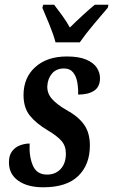

<svg xmlns="http://www.w3.org/2000/svg" viewBox="-20 -786 481 816"><path d="M164 10Q97 10 57.5 -18Q18 -46 18 -96Q18 -126 31.5 -143.5Q45 -161 65.5 -168.5Q86 -176 106 -176Q103 -122 119.5 -83Q136 -44 180 -44Q216 -44 238 -68Q260 -92 260 -133Q260 -166 241 -187.5Q222 -209 183 -232Q134 -261 107 -294.5Q80 -328 80 -382Q80 -456 130 -501Q180 -546 264 -546Q316 -546 347 -532.5Q378 -519 391.5 -498Q405 -477 405 -454Q405 -417 380 -400.5Q355 -384 312 -384Q313 -410 308.5 -436Q304 -462 290.5 -478.5Q277 -495 252 -495Q220 -495 201.5 -474Q183 -453 181 -420Q180 -389 201 -365.5Q222 -342 260 -320Q313 -291 337.5 -256Q362 -221 362 -168Q362 -86 312.5 -38Q263 10 164 10ZM216 -606Q207 -640 189.5 -682.5Q172 -725 160 -753L164 -766H210Q224 -748 244 -720.5Q264 -693 277 -669Q301 -693 331.5 -721Q362 -749 383 -766H441L438 -753Q414 -725 379 -683.5Q344 -642 319 -606Z"/></svg>

Font: Noto Serif ExtraCondensed SemiBold
Style: Italic
Weight: 600
Width: 2
Italic angle: -12°
Designer: Monotype Design Team
Foundry: Monotype Imaging Inc.
Version: Version 2.013